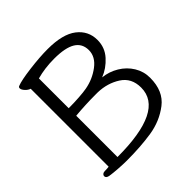

<svg xmlns="http://www.w3.org/2000/svg" viewBox="-188 -864 1026 1026"><g transform="rotate(-45 325.0 -350.5)"><path d="M66 -668Q66 -676 73 -679Q102 -691 181 -701Q260 -711 320 -711Q433 -711 488 -668.5Q543 -626 543 -557Q543 -500 505.5 -458.5Q468 -417 419 -398Q467 -393 508.5 -368Q550 -343 574.5 -303Q599 -263 599 -215Q599 -115 534.5 -65.5Q470 -16 386 -3Q302 10 198 10Q172 10 135 7.5Q98 5 73 1Q53 -3 53 -17Q53 -24 59 -29Q65 -34 75 -34Q94 -34 106 -36V-625Q92 -629 79 -643Q66 -657 66 -668ZM314 -417Q375 -428 423.5 -464.5Q472 -501 472 -551Q472 -601 432 -625.5Q392 -650 308 -650Q238 -650 176 -633V-408H189Q218 -408 255 -410.5Q292 -413 314 -417ZM176 -351V-39Q528 -39 528 -212Q528 -285 472.5 -320.5Q417 -356 346 -358H327Q253 -358 176 -351Z"/></g></svg>

Font: Iansui
Style: Regular
Weight: 400
Designer: But Ko / Fontworks Inc.
Foundry: zi-hi.com / Fontworks Inc.
Version: Version 1.002